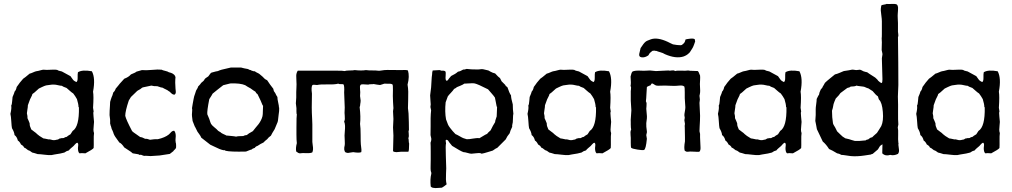

<svg xmlns="http://www.w3.org/2000/svg" viewBox="-20 -784 5153 978"><path d="M454 -235 457 -216Q454 -212 456.5 -190Q459 -168 459 -163Q459 -157 457.5 -145Q456 -133 456 -123.5Q456 -114 459 -106Q457 -93 457.5 -67.5Q458 -42 457 -30Q451 -22 415 -3Q394 -5 385 -3Q377 -9 377 -30Q377 -33 378 -40Q379 -47 378 -51Q377 -55 374 -57Q368 -56 361 -47.5Q354 -39 352 -38Q351 -37 342.5 -30Q334 -23 331 -18Q318 -15 308 -7Q292 -2 257 3L242 6Q230 7 206.5 4Q183 1 172 1Q154 -5 144 -7Q132 -17 123 -19Q109 -31 103 -32Q100 -41 87 -48Q80 -63 71 -68Q66 -88 54 -96Q53 -111 41 -131Q39 -140 37.5 -166Q36 -192 33 -204Q40 -234 37 -246Q41 -252 42 -269Q43 -286 44 -290Q45 -293 49 -302Q53 -311 54 -317Q62 -325 65 -341Q68 -344 73.5 -352.5Q79 -361 81 -363Q97 -382 98 -383Q105 -387 131 -409Q137 -410 148 -415Q159 -420 164 -421L175 -423Q176 -423 186.5 -426Q197 -429 202 -429Q204 -429 209.5 -428.5Q215 -428 218 -428Q225 -428 245 -429Q265 -430 271 -428L279 -424L295 -420Q300 -418 339 -396Q341 -393 345 -387.5Q349 -382 351.5 -378.5Q354 -375 359 -371.5Q364 -368 369 -366Q376 -370 375.5 -388.5Q375 -407 377 -416Q399 -430 448 -421Q467 -386 454 -317Q458 -295 454 -235ZM372 -279 363 -294Q353 -307 353 -308Q346 -312 335 -322Q324 -332 319 -336Q299 -343 295 -347Q288 -347 276 -350Q264 -353 256 -353Q247 -354 233 -351.5Q219 -349 215 -349Q207 -347 193.5 -340.5Q180 -334 178 -333Q150 -307 145 -305Q144 -299 139 -290Q134 -281 133 -278Q122 -249 122 -248Q122 -239 119.5 -225.5Q117 -212 117 -207Q121 -191 120 -182Q122 -178 126 -168.5Q130 -159 131 -156Q131 -151 131.5 -146.5Q132 -142 133.5 -139Q135 -136 136.5 -132Q138 -128 139 -125Q143 -121 154 -113.5Q165 -106 169 -101Q177 -93 201 -79Q205 -79 227 -74Q233 -75 240.5 -72.5Q248 -70 254 -70Q258 -70 261 -70.5Q264 -71 267 -72Q270 -73 273 -73Q276 -73 280.5 -76.5Q285 -80 289 -79Q290 -80 293 -80.5Q296 -81 299 -80.5Q302 -80 305 -81Q311 -86 320 -87Q323 -91 339 -100Q341 -102 344.5 -108.5Q348 -115 350 -117Q384 -138 382 -237Q382 -239 380 -238Q380 -253 372 -279Z M541 -154V-173Q538 -194 538 -198Q538 -209 538.5 -220Q539 -231 540 -244Q541 -257 541 -265Q542 -268 544.5 -277Q547 -286 549 -290Q552 -294 557 -313Q566 -321 569 -332L584 -350Q588 -356 598.5 -367Q609 -378 613 -383Q635 -391 647 -405Q670 -414 675 -419Q684 -421 703 -427Q723 -425 754 -428Q785 -431 803 -429Q808 -426 821.5 -423Q835 -420 840 -416Q864 -411 872 -397Q872 -393 874 -392Q871 -364 874 -332Q874 -330 875 -322.5Q876 -315 875 -310.5Q874 -306 870 -302Q860 -301 851.5 -310Q843 -319 839 -320Q835 -324 824 -329Q813 -334 809 -337Q803 -337 781 -345Q765 -344 751 -348L708 -339Q704 -338 699 -333.5Q694 -329 691 -328Q689 -327 683 -323.5Q677 -320 675 -317Q670 -313 661 -303.5Q652 -294 647 -290Q646 -288 636 -272Q618 -218 618 -194Q622 -175 653 -116Q659 -110 673.5 -100.5Q688 -91 694 -86Q705 -85 719 -77Q730 -78 744 -72Q768 -76 784 -75Q820 -83 840 -99Q843 -101 847.5 -106.5Q852 -112 856.5 -115Q861 -118 867 -118Q873 -112 874.5 -101.5Q876 -91 874.5 -80.5Q873 -70 875 -58Q877 -54 877 -44.5Q877 -35 877 -33Q876 -27 870 -22Q864 -17 863 -14Q847 -1 845 0Q837 2 819 4Q801 6 793 8Q751 10 747 11Q741 11 731 10Q721 9 714 10Q712 10 707.5 8Q703 6 700 5Q698 4 695 4.5Q692 5 691 5Q690 5 688 4L686 2L656 -3Q649 -10 633.5 -19.5Q618 -29 613 -33Q599 -54 588 -58Q586 -62 573 -79Q560 -96 557 -109Q556 -113 553 -119Q550 -125 549 -127Q548 -130 546.5 -136.5Q545 -143 543 -146Q543 -150 541 -154Z M1156 -440H1208Q1221 -436 1245 -432Q1246 -429 1252.5 -428Q1259 -427 1260 -425Q1262 -425 1267.5 -422.5Q1273 -420 1278 -421Q1280 -418 1297 -410Q1301 -408 1307.5 -402Q1314 -396 1317 -394Q1319 -392 1323 -388Q1327 -384 1330 -381Q1331 -380 1335 -378.5Q1339 -377 1341 -375Q1343 -371 1348.5 -364Q1354 -357 1356 -353Q1359 -350 1364 -342.5Q1369 -335 1372 -332L1375 -320Q1376 -318 1378.5 -315Q1381 -312 1382 -310Q1387 -298 1393 -290Q1393 -279 1397 -262Q1401 -245 1401 -236Q1402 -237 1402 -235Q1403 -221 1399 -197Q1398 -192 1397 -179.5Q1396 -167 1394 -162L1379 -126Q1365 -104 1360 -93Q1347 -84 1341 -75Q1329 -66 1322 -58Q1308 -52 1292 -41Q1282 -38 1278 -31Q1265 -27 1263 -23Q1260 -23 1233 -12Q1153 -10 1129 -16L1125 -19H1118Q1101 -22 1070 -38Q1056 -44 1051 -47Q1046 -50 1005 -83Q1003 -90 995 -100.5Q987 -111 986 -113L975 -135Q975 -136 974 -137Q973 -138 972 -140L961 -168L958 -192Q957 -200 958.5 -214Q960 -228 958 -233Q959 -238 961.5 -254.5Q964 -271 966 -279Q967 -286 969 -293Q971 -300 974 -307.5Q977 -315 978 -320Q979 -324 983.5 -330.5Q988 -337 989 -343Q1001 -355 1005 -362Q1019 -372 1022 -380Q1024 -384 1032 -389Q1040 -394 1041 -395Q1043 -397 1048 -404.5Q1053 -412 1057 -414Q1085 -422 1090 -422Q1098 -426 1109 -429Q1120 -432 1134.5 -435Q1149 -438 1156 -440ZM1153 -359 1117 -350Q1106 -342 1087 -326.5Q1068 -311 1063 -307Q1061 -302 1046 -279Q1034 -218 1036 -202Q1040 -194 1046 -178Q1053 -156 1055 -153Q1060 -145 1072.5 -135Q1085 -125 1088 -121Q1091 -117 1098 -113.5Q1105 -110 1107 -107Q1111 -104 1129 -96Q1131 -96 1131 -94Q1140 -93 1157 -91.5Q1174 -90 1183 -88Q1190 -91 1219 -91Q1227 -96 1237 -96Q1244 -103 1268 -116Q1272 -122 1281.5 -133Q1291 -144 1296.5 -151Q1302 -158 1308 -169Q1314 -180 1317 -192Q1319 -201 1319 -219Q1319 -237 1320 -244Q1320 -246 1319 -246L1318 -248Q1318 -249 1317 -249Q1311 -266 1292 -304Q1284 -309 1281 -317Q1272 -322 1256 -334Q1251 -336 1241.5 -342Q1232 -348 1229 -350Q1204 -361 1153 -359Z M1673 -424H1695Q1730 -424 1735 -422Q1744 -425 1761.5 -425Q1779 -425 1787 -427Q1821 -423 1844 -427Q1850 -425 1894 -425Q1896 -425 1904 -424Q1912 -423 1916 -424Q1917 -424 1938 -427Q1949 -428 1978 -427.5Q2007 -427 2019 -427Q2050 -429 2058 -425Q2067 -395 2056 -353Q2059 -336 2059.5 -317Q2060 -298 2059 -271.5Q2058 -245 2058 -233Q2058 -229 2059.5 -220Q2061 -211 2061 -206Q2062 -191 2062.5 -161.5Q2063 -132 2063 -123Q2063 -121 2062 -118.5Q2061 -116 2061 -115Q2061 -111 2062 -103.5Q2063 -96 2062.5 -90.5Q2062 -85 2060 -80Q2062 -75 2062 -66.5Q2062 -58 2064 -53Q2064 -16 2060 -11H2022Q2019 -11 2011 -10Q2003 -9 1999.5 -9Q1996 -9 1990.5 -10Q1985 -11 1982 -14Q1982 -25 1983 -52.5Q1984 -80 1984 -93Q1984 -100 1983 -114Q1982 -128 1982 -135Q1982 -142 1983 -156Q1984 -170 1984 -178Q1984 -184 1983 -197Q1982 -210 1982 -217Q1982 -220 1983 -225.5Q1984 -231 1984 -233Q1984 -238 1983 -248.5Q1982 -259 1982 -265Q1982 -270 1981.5 -280Q1981 -290 1981 -295Q1981 -298 1981.5 -324.5Q1982 -351 1979 -354Q1974 -357 1967 -357.5Q1960 -358 1953.5 -357.5Q1947 -357 1938 -358Q1935 -357 1927.5 -354.5Q1920 -352 1916 -351Q1912 -351 1900 -353L1883 -356Q1880 -355 1870 -355Q1860 -355 1856 -353Q1823 -356 1818 -353Q1814 -349 1813.5 -343Q1813 -337 1814 -327.5Q1815 -318 1815 -315Q1815 -311 1814.5 -304.5Q1814 -298 1814 -295Q1814 -291 1815.5 -283.5Q1817 -276 1817 -272Q1817 -264 1815 -254Q1815 -246 1812 -238Q1818 -188 1814 -153Q1817 -133 1817 -96Q1817 -59 1818 -49Q1823 -16 1820 -9Q1810 -4 1779 -9Q1774 -9 1765.5 -7Q1757 -5 1752.5 -5Q1748 -5 1740 -8Q1729 -18 1736 -45Q1737 -50 1736 -70Q1735 -90 1735 -94Q1735 -101 1736.5 -116.5Q1738 -132 1737.5 -143.5Q1737 -155 1733 -165Q1736 -171 1736.5 -177.5Q1737 -184 1736 -194.5Q1735 -205 1735 -209Q1735 -214 1735.5 -223Q1736 -232 1736 -236Q1736 -247 1734.5 -274Q1733 -301 1733 -313Q1735 -345 1730 -354Q1726 -356 1716 -355.5Q1706 -355 1703 -358Q1686 -353 1649.5 -354Q1613 -355 1595 -351Q1591 -351 1583 -352Q1575 -353 1572 -351Q1564 -343 1569 -307Q1569 -297 1568.5 -272.5Q1568 -248 1568 -236Q1568 -224 1568.5 -209.5Q1569 -195 1570 -177.5Q1571 -160 1571 -150V-61Q1571 -56 1573 -44Q1575 -32 1574.5 -23.5Q1574 -15 1571 -8Q1563 -3 1541 -4Q1519 -5 1508 -3Q1500 -3 1489 -12Q1485 -28 1492 -55Q1490 -70 1490 -98Q1490 -126 1490 -132Q1490 -194 1492 -202Q1490 -203 1490 -217Q1490 -231 1490 -233Q1490 -234 1487 -258Q1487 -262 1488 -272Q1489 -282 1489 -287V-315Q1489 -321 1490 -339Q1491 -357 1490 -367Q1490 -371 1489.5 -382Q1489 -393 1489 -398.5Q1489 -404 1491 -411.5Q1493 -419 1497 -424Z M2557 -345 2561 -343Q2563 -340 2565 -339Q2574 -311 2583 -298Q2583 -284 2592 -252Q2592 -226 2595 -205Q2593 -197 2593 -182Q2593 -167 2592 -161Q2592 -160 2590 -151.5Q2588 -143 2589 -138Q2579 -118 2576 -105Q2563 -90 2556 -74Q2534 -53 2513 -31Q2508 -30 2490 -17Q2486 -16 2465.5 -9.5Q2445 -3 2433 -1Q2429 -6 2407 -3.5Q2385 -1 2381 -1Q2375 -1 2361.5 -5Q2348 -9 2341 -9Q2326 -14 2283 -41Q2282 -42 2269 -58Q2267 -60 2265 -64Q2263 -68 2260 -70Q2257 -72 2253 -72Q2250 -70 2250 -67.5Q2250 -65 2251 -60.5Q2252 -56 2252 -53Q2249 -47 2251 9Q2253 65 2253 73Q2253 80 2252 98.5Q2251 117 2251.5 130Q2252 143 2255 155Q2251 159 2242 165Q2233 171 2231 172Q2228 172 2216 173Q2204 174 2198 174Q2192 174 2185 172.5Q2178 171 2174 166Q2170 128 2177 101Q2177 100 2177 97.5Q2177 95 2176.5 93.5Q2176 92 2175 89.5Q2174 87 2174 85Q2173 79 2173.5 58.5Q2174 38 2174 30Q2174 20 2174 -13Q2174 -46 2173 -57Q2177 -67 2177 -75Q2177 -80 2175 -86.5Q2173 -93 2173 -96Q2174 -121 2173.5 -140.5Q2173 -160 2173.5 -182.5Q2174 -205 2176 -222Q2176 -225 2174.5 -229.5Q2173 -234 2173 -236Q2172 -239 2173 -244.5Q2174 -250 2174 -252Q2174 -258 2172.5 -274Q2171 -290 2171 -298Q2171 -304 2176 -339Q2177 -350 2178 -372Q2179 -394 2181 -405Q2181 -416 2184 -425Q2189 -426 2200.5 -426Q2212 -426 2218 -427Q2221 -427 2225.5 -425Q2230 -423 2234 -424Q2242 -425 2248 -421Q2252 -416 2250 -397.5Q2248 -379 2253 -373Q2259 -372 2262.5 -377.5Q2266 -383 2267 -384Q2269 -387 2273 -391Q2277 -395 2278 -397Q2300 -407 2313 -419Q2324 -420 2340 -430Q2344 -429 2350 -431Q2356 -433 2357 -433Q2376 -430 2415 -430Q2419 -430 2425 -431Q2431 -432 2434 -432Q2440 -432 2451 -429Q2462 -426 2468 -425Q2471 -423 2477.5 -419.5Q2484 -416 2490 -413.5Q2496 -411 2502 -410Q2519 -391 2527 -386L2535 -370Q2537 -367 2543 -362Q2549 -357 2551 -354Q2553 -353 2554.5 -349.5Q2556 -346 2557 -345ZM2501 -287Q2495 -296 2483 -309.5Q2471 -323 2466 -329Q2413 -356 2398 -359Q2390 -361 2345 -358Q2339 -353 2324 -347Q2309 -341 2307 -340Q2304 -336 2293 -331Q2288 -323 2276.5 -311Q2265 -299 2261 -293Q2260 -289 2250 -263Q2245 -215 2252 -176Q2253 -175 2257.5 -161.5Q2262 -148 2266 -142Q2271 -134 2286 -116Q2298 -104 2300 -101Q2308 -98 2321.5 -90Q2335 -82 2341 -80Q2354 -76 2357 -75Q2367 -74 2388.5 -78Q2410 -82 2422 -80Q2428 -83 2440.5 -91Q2453 -99 2461 -102Q2466 -109 2479 -120Q2491 -145 2502 -162Q2502 -168 2505.5 -177.5Q2509 -187 2510 -191Q2511 -198 2511 -214.5Q2511 -231 2512 -239Q2512 -241 2510 -241Q2509 -250 2505.5 -264.5Q2502 -279 2501 -287Z M3088 -235 3091 -216Q3088 -212 3090.5 -190Q3093 -168 3093 -163Q3093 -157 3091.5 -145Q3090 -133 3090 -123.5Q3090 -114 3093 -106Q3091 -93 3091.5 -67.5Q3092 -42 3091 -30Q3085 -22 3049 -3Q3028 -5 3019 -3Q3011 -9 3011 -30Q3011 -33 3012 -40Q3013 -47 3012 -51Q3011 -55 3008 -57Q3002 -56 2995 -47.5Q2988 -39 2986 -38Q2985 -37 2976.5 -30Q2968 -23 2965 -18Q2952 -15 2942 -7Q2926 -2 2891 3L2876 6Q2864 7 2840.5 4Q2817 1 2806 1Q2788 -5 2778 -7Q2766 -17 2757 -19Q2743 -31 2737 -32Q2734 -41 2721 -48Q2714 -63 2705 -68Q2700 -88 2688 -96Q2687 -111 2675 -131Q2673 -140 2671.5 -166Q2670 -192 2667 -204Q2674 -234 2671 -246Q2675 -252 2676 -269Q2677 -286 2678 -290Q2679 -293 2683 -302Q2687 -311 2688 -317Q2696 -325 2699 -341Q2702 -344 2707.5 -352.5Q2713 -361 2715 -363Q2731 -382 2732 -383Q2739 -387 2765 -409Q2771 -410 2782 -415Q2793 -420 2798 -421L2809 -423Q2810 -423 2820.5 -426Q2831 -429 2836 -429Q2838 -429 2843.5 -428.5Q2849 -428 2852 -428Q2859 -428 2879 -429Q2899 -430 2905 -428L2913 -424L2929 -420Q2934 -418 2973 -396Q2975 -393 2979 -387.5Q2983 -382 2985.5 -378.5Q2988 -375 2993 -371.5Q2998 -368 3003 -366Q3010 -370 3009.5 -388.5Q3009 -407 3011 -416Q3033 -430 3082 -421Q3101 -386 3088 -317Q3092 -295 3088 -235ZM3006 -279 2997 -294Q2987 -307 2987 -308Q2980 -312 2969 -322Q2958 -332 2953 -336Q2933 -343 2929 -347Q2922 -347 2910 -350Q2898 -353 2890 -353Q2881 -354 2867 -351.5Q2853 -349 2849 -349Q2841 -347 2827.5 -340.5Q2814 -334 2812 -333Q2784 -307 2779 -305Q2778 -299 2773 -290Q2768 -281 2767 -278Q2756 -249 2756 -248Q2756 -239 2753.5 -225.5Q2751 -212 2751 -207Q2755 -191 2754 -182Q2756 -178 2760 -168.5Q2764 -159 2765 -156Q2765 -151 2765.5 -146.5Q2766 -142 2767.5 -139Q2769 -136 2770.5 -132Q2772 -128 2773 -125Q2777 -121 2788 -113.5Q2799 -106 2803 -101Q2811 -93 2835 -79Q2839 -79 2861 -74Q2867 -75 2874.5 -72.5Q2882 -70 2888 -70Q2892 -70 2895 -70.5Q2898 -71 2901 -72Q2904 -73 2907 -73Q2910 -73 2914.5 -76.5Q2919 -80 2923 -79Q2924 -80 2927 -80.5Q2930 -81 2933 -80.5Q2936 -80 2939 -81Q2945 -86 2954 -87Q2957 -91 2973 -100Q2975 -102 2978.5 -108.5Q2982 -115 2984 -117Q3018 -138 3016 -237Q3016 -239 3014 -238Q3014 -253 3006 -279Z M3469 -573 3472 -583Q3478 -585 3495.5 -587Q3513 -589 3519 -584Q3520 -582 3521 -573Q3521 -572 3516 -558.5Q3511 -545 3508 -540Q3506 -537 3502 -530.5Q3498 -524 3495 -519.5Q3492 -515 3488 -512Q3478 -502 3461 -496Q3422 -484 3367 -508Q3358 -514 3343.5 -518Q3329 -522 3323 -525Q3323 -524 3320.5 -524.5Q3318 -525 3315 -526H3313Q3310 -525 3307.5 -525.5Q3305 -526 3302 -524Q3289 -515 3285 -506Q3284 -501 3271 -495.5Q3258 -490 3246 -492.5Q3234 -495 3236 -509Q3242 -538 3243 -539Q3259 -564 3268 -571Q3273 -576 3296 -584Q3329 -595 3381 -571Q3388 -567 3394 -564.5Q3400 -562 3408 -558L3427 -555Q3429 -555 3439.5 -554Q3450 -553 3453 -555Q3467 -565 3469 -573ZM3272 -96 3275 -77Q3270 -23 3260 -20Q3253 -18 3227.5 -22Q3202 -26 3195 -31Q3193 -34 3193 -56.5Q3193 -79 3193 -82Q3193 -86 3192 -95.5Q3191 -105 3191.5 -111.5Q3192 -118 3195 -124Q3193 -133 3193 -150V-161Q3192 -171 3194 -192Q3196 -213 3196 -222Q3196 -230 3194.5 -246.5Q3193 -263 3193 -271Q3193 -276 3193 -286Q3193 -296 3193 -304Q3193 -312 3193 -320Q3193 -323 3194 -329Q3195 -335 3194.5 -339Q3194 -343 3192 -347Q3195 -358 3192 -394Q3196 -413 3201 -419Q3212 -426 3248 -424Q3256 -423 3270 -424Q3284 -425 3291 -425Q3296 -425 3306 -423.5Q3316 -422 3321 -422Q3331 -422 3352 -423.5Q3373 -425 3384 -425Q3385 -425 3388 -424.5Q3391 -424 3393 -424Q3395 -424 3400.5 -425Q3406 -426 3410.5 -425.5Q3415 -425 3419 -422Q3427 -425 3450.5 -424Q3474 -423 3485 -425Q3493 -423 3510 -423Q3527 -423 3535 -422Q3538 -420 3546 -399Q3547 -390 3546 -375Q3545 -360 3545 -356Q3545 -349 3546 -334.5Q3547 -320 3546 -312Q3546 -308 3544.5 -303Q3543 -298 3543 -296Q3543 -293 3544 -287Q3545 -281 3545 -277Q3545 -274 3544 -268Q3543 -262 3543 -260Q3543 -249 3544.5 -227.5Q3546 -206 3546 -195Q3546 -183 3545.5 -170Q3545 -157 3544 -141Q3543 -125 3543 -116Q3543 -113 3544.5 -108.5Q3546 -104 3546 -102Q3545 -97 3548 -39Q3550 -17 3542 -11Q3535 -10 3514 -11.5Q3493 -13 3483 -11Q3478 -10 3473.5 -13Q3469 -16 3468 -16Q3463 -30 3469 -64V-85Q3469 -93 3468.5 -111Q3468 -129 3468 -138Q3467 -141 3468 -146Q3469 -151 3469 -153Q3469 -156 3467.5 -162Q3466 -168 3466 -172Q3466 -174 3467 -178Q3468 -182 3468 -184Q3466 -194 3466 -197Q3466 -203 3468.5 -216.5Q3471 -230 3471 -238Q3471 -245 3469.5 -260.5Q3468 -276 3468 -284Q3468 -288 3468 -313.5Q3468 -339 3466 -343Q3461 -347 3455 -348Q3449 -349 3439.5 -348Q3430 -347 3427 -347Q3417 -346 3397 -347Q3377 -348 3370 -348H3362Q3358 -348 3343.5 -347.5Q3329 -347 3324 -348Q3319 -349 3312.5 -353.5Q3306 -358 3302 -359Q3298 -359 3296 -353.5Q3294 -348 3289 -348Q3276 -343 3275 -340Q3274 -334 3273 -307.5Q3272 -281 3270 -268Q3273 -263 3273.5 -257Q3274 -251 3273 -242.5Q3272 -234 3272 -230Q3272 -223 3274 -206.5Q3276 -190 3275 -181Q3275 -177 3273.5 -169Q3272 -161 3272 -157Q3271 -141 3275 -115Q3276 -111 3274 -105Q3272 -99 3272 -96Z M4058 -235 4061 -216Q4058 -212 4060.5 -190Q4063 -168 4063 -163Q4063 -157 4061.5 -145Q4060 -133 4060 -123.5Q4060 -114 4063 -106Q4061 -93 4061.5 -67.5Q4062 -42 4061 -30Q4055 -22 4019 -3Q3998 -5 3989 -3Q3981 -9 3981 -30Q3981 -33 3982 -40Q3983 -47 3982 -51Q3981 -55 3978 -57Q3972 -56 3965 -47.5Q3958 -39 3956 -38Q3955 -37 3946.5 -30Q3938 -23 3935 -18Q3922 -15 3912 -7Q3896 -2 3861 3L3846 6Q3834 7 3810.5 4Q3787 1 3776 1Q3758 -5 3748 -7Q3736 -17 3727 -19Q3713 -31 3707 -32Q3704 -41 3691 -48Q3684 -63 3675 -68Q3670 -88 3658 -96Q3657 -111 3645 -131Q3643 -140 3641.5 -166Q3640 -192 3637 -204Q3644 -234 3641 -246Q3645 -252 3646 -269Q3647 -286 3648 -290Q3649 -293 3653 -302Q3657 -311 3658 -317Q3666 -325 3669 -341Q3672 -344 3677.5 -352.5Q3683 -361 3685 -363Q3701 -382 3702 -383Q3709 -387 3735 -409Q3741 -410 3752 -415Q3763 -420 3768 -421L3779 -423Q3780 -423 3790.5 -426Q3801 -429 3806 -429Q3808 -429 3813.5 -428.5Q3819 -428 3822 -428Q3829 -428 3849 -429Q3869 -430 3875 -428L3883 -424L3899 -420Q3904 -418 3943 -396Q3945 -393 3949 -387.5Q3953 -382 3955.5 -378.5Q3958 -375 3963 -371.5Q3968 -368 3973 -366Q3980 -370 3979.5 -388.5Q3979 -407 3981 -416Q4003 -430 4052 -421Q4071 -386 4058 -317Q4062 -295 4058 -235ZM3976 -279 3967 -294Q3957 -307 3957 -308Q3950 -312 3939 -322Q3928 -332 3923 -336Q3903 -343 3899 -347Q3892 -347 3880 -350Q3868 -353 3860 -353Q3851 -354 3837 -351.5Q3823 -349 3819 -349Q3811 -347 3797.5 -340.5Q3784 -334 3782 -333Q3754 -307 3749 -305Q3748 -299 3743 -290Q3738 -281 3737 -278Q3726 -249 3726 -248Q3726 -239 3723.5 -225.5Q3721 -212 3721 -207Q3725 -191 3724 -182Q3726 -178 3730 -168.5Q3734 -159 3735 -156Q3735 -151 3735.5 -146.5Q3736 -142 3737.5 -139Q3739 -136 3740.5 -132Q3742 -128 3743 -125Q3747 -121 3758 -113.5Q3769 -106 3773 -101Q3781 -93 3805 -79Q3809 -79 3831 -74Q3837 -75 3844.5 -72.5Q3852 -70 3858 -70Q3862 -70 3865 -70.5Q3868 -71 3871 -72Q3874 -73 3877 -73Q3880 -73 3884.5 -76.5Q3889 -80 3893 -79Q3894 -80 3897 -80.5Q3900 -81 3903 -80.5Q3906 -80 3909 -81Q3915 -86 3924 -87Q3927 -91 3943 -100Q3945 -102 3948.5 -108.5Q3952 -115 3954 -117Q3988 -138 3986 -237Q3986 -239 3984 -238Q3984 -253 3976 -279Z M4556 -47 4559 -23Q4561 -9 4554 0Q4533 10 4515 5Q4490 13 4474 -3L4475 -49Q4464 -43 4461 -38L4452 -23Q4449 -21 4425 0Q4419 0 4417 3Q4409 4 4384 8Q4345 14 4313 11Q4304 10 4288.5 7.5Q4273 5 4266 5Q4254 -2 4244 -3Q4218 -19 4203 -25Q4188 -49 4171 -63Q4167 -71 4157 -92.5Q4147 -114 4141 -126Q4140 -134 4137 -148Q4134 -162 4133 -168Q4133 -178 4135 -198V-228Q4135 -236 4137.5 -253.5Q4140 -271 4140 -280Q4150 -301 4152 -302Q4153 -312 4159 -324Q4160 -328 4165 -333Q4170 -338 4171 -343Q4172 -344 4176 -351Q4180 -358 4182 -362Q4191 -371 4209 -385.5Q4227 -400 4233 -405Q4243 -407 4258 -413.5Q4273 -420 4278 -422Q4306 -426 4319 -429Q4323 -430 4330.5 -428.5Q4338 -427 4341 -427Q4345 -427 4351.5 -428Q4358 -429 4360 -429Q4365 -428 4370.5 -425Q4376 -422 4378 -421Q4390 -417 4397 -416Q4400 -413 4438 -389Q4440 -387 4445.5 -382Q4451 -377 4453 -373Q4463 -363 4471 -361Q4475 -363 4475 -380Q4472 -483 4472 -487L4475 -507Q4475 -512 4473 -519.5Q4471 -527 4471 -529Q4473 -578 4471 -589Q4472 -592 4472 -611V-630V-676Q4472 -686 4469.5 -704Q4467 -722 4466.5 -730.5Q4466 -739 4469 -756Q4472 -759 4482.5 -760.5Q4493 -762 4496 -764Q4502 -763 4525 -764Q4548 -765 4551 -758Q4554 -752 4554.5 -745Q4555 -738 4554 -728.5Q4553 -719 4553 -715Q4552 -706 4553 -689Q4554 -672 4554 -667V-622Q4556 -610 4556 -600L4555 -598Q4554 -597 4554 -596Q4555 -553 4555.5 -465.5Q4556 -378 4556 -351Q4556 -343 4554.5 -315.5Q4553 -288 4554 -276Q4555 -258 4554.5 -214Q4554 -170 4556 -150L4553 -135Q4556 -123 4555 -97.5Q4554 -72 4556 -57L4557 -52ZM4234 -135 4244 -115Q4248 -112 4260.5 -99Q4273 -86 4282 -82Q4285 -79 4288 -79Q4291 -78 4296.5 -77Q4302 -76 4305 -75Q4309 -74 4319 -70.5Q4329 -67 4335 -66Q4356 -65 4390 -69Q4391 -72 4398 -73Q4405 -74 4406 -77Q4414 -84 4423 -85Q4425 -88 4447 -107Q4448 -109 4458 -124Q4467 -138 4469 -142Q4481 -168 4477 -214Q4473 -262 4458 -276Q4456 -278 4454.5 -284.5Q4453 -291 4452 -293Q4441 -300 4425 -320Q4421 -322 4403 -334Q4397 -335 4389 -339Q4381 -343 4376 -343Q4372 -344 4360 -345Q4348 -346 4343 -348Q4334 -343 4313 -343Q4308 -338 4296 -336Q4263 -311 4261 -310Q4256 -301 4237 -282Q4229 -264 4226 -254Q4222 -230 4218 -220Q4218 -186 4223 -156Q4224 -151 4228.5 -144Q4233 -137 4234 -135Z M5068 -235 5071 -216Q5068 -212 5070.5 -190Q5073 -168 5073 -163Q5073 -157 5071.5 -145Q5070 -133 5070 -123.5Q5070 -114 5073 -106Q5071 -93 5071.5 -67.5Q5072 -42 5071 -30Q5065 -22 5029 -3Q5008 -5 4999 -3Q4991 -9 4991 -30Q4991 -33 4992 -40Q4993 -47 4992 -51Q4991 -55 4988 -57Q4982 -56 4975 -47.5Q4968 -39 4966 -38Q4965 -37 4956.5 -30Q4948 -23 4945 -18Q4932 -15 4922 -7Q4906 -2 4871 3L4856 6Q4844 7 4820.5 4Q4797 1 4786 1Q4768 -5 4758 -7Q4746 -17 4737 -19Q4723 -31 4717 -32Q4714 -41 4701 -48Q4694 -63 4685 -68Q4680 -88 4668 -96Q4667 -111 4655 -131Q4653 -140 4651.5 -166Q4650 -192 4647 -204Q4654 -234 4651 -246Q4655 -252 4656 -269Q4657 -286 4658 -290Q4659 -293 4663 -302Q4667 -311 4668 -317Q4676 -325 4679 -341Q4682 -344 4687.5 -352.5Q4693 -361 4695 -363Q4711 -382 4712 -383Q4719 -387 4745 -409Q4751 -410 4762 -415Q4773 -420 4778 -421L4789 -423Q4790 -423 4800.5 -426Q4811 -429 4816 -429Q4818 -429 4823.5 -428.5Q4829 -428 4832 -428Q4839 -428 4859 -429Q4879 -430 4885 -428L4893 -424L4909 -420Q4914 -418 4953 -396Q4955 -393 4959 -387.5Q4963 -382 4965.5 -378.5Q4968 -375 4973 -371.5Q4978 -368 4983 -366Q4990 -370 4989.5 -388.5Q4989 -407 4991 -416Q5013 -430 5062 -421Q5081 -386 5068 -317Q5072 -295 5068 -235ZM4986 -279 4977 -294Q4967 -307 4967 -308Q4960 -312 4949 -322Q4938 -332 4933 -336Q4913 -343 4909 -347Q4902 -347 4890 -350Q4878 -353 4870 -353Q4861 -354 4847 -351.5Q4833 -349 4829 -349Q4821 -347 4807.5 -340.5Q4794 -334 4792 -333Q4764 -307 4759 -305Q4758 -299 4753 -290Q4748 -281 4747 -278Q4736 -249 4736 -248Q4736 -239 4733.5 -225.5Q4731 -212 4731 -207Q4735 -191 4734 -182Q4736 -178 4740 -168.5Q4744 -159 4745 -156Q4745 -151 4745.5 -146.5Q4746 -142 4747.5 -139Q4749 -136 4750.5 -132Q4752 -128 4753 -125Q4757 -121 4768 -113.5Q4779 -106 4783 -101Q4791 -93 4815 -79Q4819 -79 4841 -74Q4847 -75 4854.5 -72.5Q4862 -70 4868 -70Q4872 -70 4875 -70.5Q4878 -71 4881 -72Q4884 -73 4887 -73Q4890 -73 4894.5 -76.5Q4899 -80 4903 -79Q4904 -80 4907 -80.5Q4910 -81 4913 -80.5Q4916 -80 4919 -81Q4925 -86 4934 -87Q4937 -91 4953 -100Q4955 -102 4958.5 -108.5Q4962 -115 4964 -117Q4998 -138 4996 -237Q4996 -239 4994 -238Q4994 -253 4986 -279Z"/></svg>

Font: FuturaRenner
Style: Regular
Weight: 400
Designer: Bastien Sozeau
Foundry: NBR — Bastien Sozeau
Version: Version 2.001;PS 002.001;hotconv 1.0.88;makeotf.lib2.5.64775